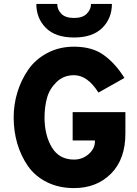

<svg xmlns="http://www.w3.org/2000/svg" viewBox="-20 -951 703 983"><path d="M166 -931H273Q273 -902 294 -880.5Q315 -859 359 -859Q403 -859 424.5 -881Q446 -903 446 -931H553Q553 -857 503.5 -808Q454 -759 359 -759Q264 -759 215 -808Q166 -857 166 -931ZM359 12Q281 12 220 -18.5Q159 -49 123 -101Q87 -153 68.5 -216Q50 -279 50 -350Q50 -416 69 -478.5Q88 -541 124.5 -594Q161 -647 222 -679.5Q283 -712 359 -712Q452 -712 511.5 -669Q571 -626 617 -552L484 -477Q428 -566 359 -566Q305 -566 269 -530.5Q233 -495 220.5 -449Q208 -403 208 -350Q208 -259 245.5 -196.5Q283 -134 359 -134Q402 -134 434 -162Q466 -190 466 -227V-232H352V-377H622V-267Q622 -136 548.5 -62Q475 12 359 12Z"/></svg>

Font: Overpass Heavy
Style: Regular
Weight: 900
Designer: Delve Withrington, Thomas Jockin
Foundry: Delve Fonts
Version: Version 3.000;DELV;Overpass